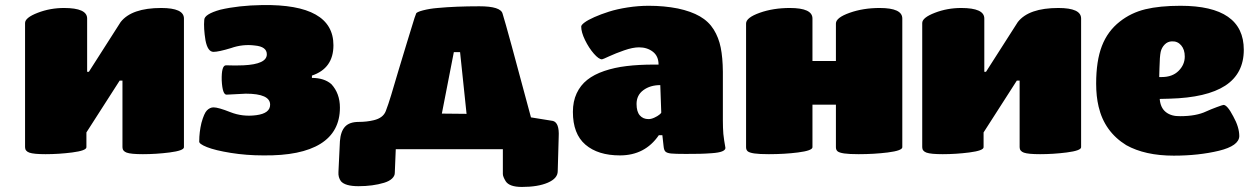

<svg xmlns="http://www.w3.org/2000/svg" viewBox="-20 -612 4989 767"><path d="M335 -325.2 461.9 -523.9Q505.9 -580.1 624 -580.1Q714.8 -580.1 714.8 -538.1V-23.9Q714.8 -10.3 657.2 -2.9Q604 3.9 550.8 3.9Q503.4 3.9 486.3 -2.2Q469.2 -8.3 469.2 -23.9V-290H458L325.2 -83V-23.9Q325.2 -10.3 268.1 -2.9Q214.8 3.9 162.1 3.9Q114.7 3.9 97.4 -2.2Q80.1 -8.3 80.1 -23.9V-520Q80.1 -541.5 130.9 -561Q180.2 -580.1 235.8 -580.1Q328.1 -580.1 328.1 -538.1V-325.2Z M1226.1 -310.1V-300.8Q1274.9 -300.8 1303.7 -275.9Q1337.9 -238.8 1337.9 -182.1Q1337.9 -85.9 1260.3 -37.6Q1182.6 10.7 1031.7 8.8Q964.4 8.8 902.1 -1.2Q839.8 -11.2 806.6 -24.4Q773.4 -37.6 775.9 -47.9Q775.9 -84 784.7 -121.1Q795.4 -159.7 806.6 -170.9Q818.8 -183.1 833 -183.1Q852.1 -183.1 899.9 -164.1Q949.2 -144.5 1003.9 -151.9Q1059.1 -159.2 1059.1 -193.8Q1059.1 -237.8 961.9 -237.8L885.7 -233.9Q868.7 -232.4 865.7 -291Q864.3 -351.1 882.8 -351.1Q921.4 -349.6 952.6 -351.1Q1045.9 -355.5 1045.9 -395Q1045.9 -425.8 998 -430.2Q949.7 -436.5 902.8 -419.9Q853 -404.8 833 -404.8Q809.6 -404.8 800.8 -451.2Q793 -499.5 795.9 -532.2Q795.9 -555.2 859.9 -573.2Q932.6 -590.3 1027.8 -591.8Q1312 -596.2 1312 -431.2Q1312 -338.9 1226.1 -310.1Z M1793 -403.8 1745.1 -158.2 1843.8 -157.2 1817.9 -403.8ZM1988.8 -16.1H1561L1557.1 79.1Q1557.1 90.8 1546.1 101.3Q1535.2 111.8 1514.2 118.2Q1469.2 131.8 1412.1 131.8Q1358.9 131.8 1341.8 111.8Q1330.6 96.2 1332 75.2L1337.9 -47.9Q1340.8 -86.9 1358.4 -106Q1376 -125 1413.1 -125Q1445.3 -125 1473.1 -131.8Q1510.3 -140.6 1521 -168Q1531.2 -194.3 1542.5 -231.7Q1553.7 -269 1571.5 -329.3Q1589.4 -389.6 1605 -439.9Q1613.3 -465.8 1622.3 -496.1Q1631.3 -526.4 1636 -540.5Q1640.6 -554.7 1642.1 -557.1Q1642.6 -563.5 1669.7 -570.6Q1696.8 -577.6 1728 -580.1Q1799.8 -586.9 1895 -586.9Q1980.5 -586.9 1987.8 -557.1Q2004.4 -504.9 2101.1 -143.1Q2146.5 -135.3 2189 -128.9Q2214.8 -121.6 2211.9 -65.9L2208 71.8Q2208 100.6 2168.5 117.7Q2128.9 134.8 2064.9 134.8Q2014.6 134.8 2000 111.8Q1988.8 93.3 1988.8 83Z M2456.5 8.8Q2368.7 8.8 2318.6 -34.2Q2268.6 -77.1 2268.6 -165Q2268.6 -207 2283.7 -239.3Q2298.8 -271.5 2325.9 -293Q2353 -314.5 2393.8 -328.4Q2434.6 -342.3 2483.2 -348.1Q2531.7 -354 2592.8 -354H2610.8Q2610.8 -387.7 2588.1 -405.3Q2565.4 -422.9 2532.7 -422.9Q2507.8 -422.9 2473.4 -410.9Q2439 -398.9 2413.3 -387Q2387.7 -375 2384.8 -375Q2372.1 -375 2352.3 -397.7Q2332.5 -420.4 2317.1 -451.9Q2301.8 -483.4 2301.8 -505.9Q2301.8 -512.2 2315.2 -522.2Q2328.6 -532.2 2354.5 -543.7Q2380.4 -555.2 2412.6 -565.4Q2444.8 -575.7 2487.3 -582.3Q2529.8 -588.9 2571.8 -588.9Q2633.3 -588.9 2688 -578.1Q2740.7 -566.9 2775.9 -546.6Q2811 -526.4 2831.1 -494.1Q2851.1 -461.9 2859.1 -421.9Q2867.2 -381.8 2867.7 -325.2V-129.9Q2867.7 -101.6 2869.6 -77.1Q2871.1 -64 2873 -50.5Q2875 -37.1 2876.5 -29.8Q2877.9 -22.5 2877.9 -21Q2877.9 -12.7 2864.7 -7.3Q2851.6 -2 2823.5 0Q2795.4 2 2775.6 2.4Q2755.9 2.9 2719.7 2.9Q2675.8 2.9 2660.4 1.2Q2645 -0.5 2638.7 -6.1Q2632.3 -11.7 2630.9 -27.8L2626 -71.8H2611.8Q2556.6 8.8 2456.5 8.8ZM2621.6 -162.1 2617.7 -272Q2577.6 -272 2550.3 -252Q2522.9 -231.9 2522.9 -196.8Q2522.9 -166 2535.9 -151.1Q2548.8 -136.2 2570.8 -136.2Q2581.5 -136.2 2594.2 -142.1Q2606.9 -147.9 2614.3 -154.1Q2621.6 -160.2 2621.6 -162.1Z M2960.4 -23.9V-518.1Q2960.4 -541.5 3015.1 -561Q3068.8 -580.1 3135.3 -580.1Q3225.6 -580.1 3225.6 -538.1V-368.2H3319.3V-518.1Q3319.3 -541.5 3374.5 -561Q3428.2 -580.1 3494.1 -580.1Q3584.5 -580.1 3584.5 -538.1V-23.9Q3584.5 -10.3 3526.4 -2.9Q3471.7 3.9 3410.2 3.9Q3372.1 3.9 3352.3 1Q3332.5 -2 3325.9 -7.6Q3319.3 -13.2 3319.3 -23.9V-193.8H3225.6V-23.9Q3225.6 -10.3 3167.5 -2.9Q3114.3 3.9 3051.3 3.9Q3013.2 3.9 2993.4 1Q2973.6 -2 2967 -7.6Q2960.4 -13.2 2960.4 -23.9Z M3918.9 -325.2 4045.9 -523.9Q4089.8 -580.1 4208 -580.1Q4298.8 -580.1 4298.8 -538.1V-23.9Q4298.8 -10.3 4241.2 -2.9Q4188 3.9 4134.8 3.9Q4087.4 3.9 4070.3 -2.2Q4053.2 -8.3 4053.2 -23.9V-290H4042L3909.2 -83V-23.9Q3909.2 -10.3 3852.1 -2.9Q3798.8 3.9 3746.1 3.9Q3698.7 3.9 3681.4 -2.2Q3664.1 -8.3 3664.1 -23.9V-520Q3664.1 -541.5 3714.8 -561Q3764.2 -580.1 3819.8 -580.1Q3912.1 -580.1 3912.1 -538.1V-325.2Z M4712.9 -386.2Q4712.9 -414.1 4698.5 -430.9Q4684.1 -447.8 4661.6 -446.8Q4644.5 -446.3 4632.6 -434.1Q4620.6 -421.9 4616.7 -404.8Q4612.8 -386.7 4611.8 -339.8L4610.8 -304.2H4620.6Q4663.6 -304.2 4688.2 -328.9Q4712.9 -353.5 4712.9 -386.2ZM4651.9 -217.8 4612.8 -216.8Q4615.7 -181.2 4637.5 -164.1Q4659.2 -147 4694.8 -147.9Q4758.8 -147.9 4798.8 -167Q4816.9 -175.3 4840.8 -184.1Q4864.7 -192.9 4867.7 -192.9Q4882.8 -192.9 4906.7 -147Q4930.7 -104 4930.7 -67.9Q4929.2 -29.3 4849.6 -9.8Q4768.1 9.8 4668.9 9.8Q4554.2 9.8 4479 -32.2Q4392.1 -85.9 4368.7 -186Q4358.9 -227.1 4358.9 -277.8Q4358.9 -368.7 4381.8 -428.2Q4404.8 -487.8 4453.6 -525.9Q4498 -561 4555.4 -575Q4612.8 -588.9 4695.8 -588.9Q4948.7 -588.9 4948.7 -413.1Q4948.7 -318.4 4874.8 -270Q4800.8 -221.7 4651.9 -217.8Z"/></svg>

Font: GGS TheRock Black
Style: Regular
Weight: 900
Designer: Rodrigo Fuenzalida (2012); Goodgame Studios (2014)
Foundry: Rodrigo Fuenzalida,2012;  GGS,2014
Version: Version 1.002 | FøM Mod